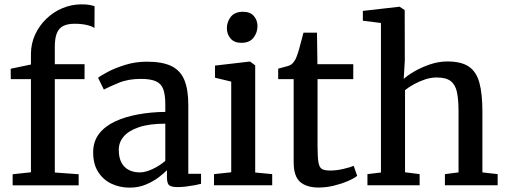

<svg xmlns="http://www.w3.org/2000/svg" viewBox="-20 -850 2326 881"><path d="M38 0.5V-50.5L122 -59.5V-487H29.5L29 -534.5L122 -554V-602Q122 -650 141.2 -691.5Q160.5 -733 193 -764.2Q225.5 -795.5 267.2 -812.8Q309 -830 353.5 -830Q378 -830 391.8 -827.2Q405.5 -824.5 414 -821.5L413.5 -721Q404 -729 379.5 -735Q355 -741 322 -741Q290.5 -741 270.5 -731Q250.5 -721 241 -698Q231.5 -675 231.5 -636V-555.5H368V-487H231.5V-58.5L341 -50.5V0.5Z M575 11Q530 11 492 -6.8Q454 -24.5 430.8 -60.5Q407.5 -96.5 407.5 -151Q407.5 -201 434.5 -236Q461.5 -271 508.2 -292.8Q555 -314.5 614.5 -325.2Q674 -336 738.5 -336.5V-371Q738.5 -415 729.2 -440.5Q720 -466 695.5 -477Q671 -488 626 -488Q568 -488 524.2 -469.8Q480.5 -451.5 456.5 -439L430 -493Q440.5 -502 473.8 -519.8Q507 -537.5 554.2 -552.2Q601.5 -567 654 -567Q725 -567 766.5 -546.8Q808 -526.5 826 -482.8Q844 -439 844 -369.5V-52.5H902.5V-6.5Q891.5 -3.5 872.8 0Q854 3.5 833.2 6Q812.5 8.5 795.5 8.5Q768 8.5 757 0.5Q746 -7.5 746 -37.5V-69Q733.5 -56 709.2 -37.2Q685 -18.5 650.8 -3.8Q616.5 11 575 11ZM621.5 -59Q647.5 -59 680.5 -74.5Q713.5 -90 738.5 -112V-282.5Q665.5 -282.5 618 -266.5Q570.5 -250.5 547.8 -223.8Q525 -197 525 -163Q525 -126.5 537.5 -103.5Q550 -80.5 571.8 -69.8Q593.5 -59 621.5 -59Z M962 0V-51L1041 -59.5V-475.5L966.5 -493.5V-549L1125.5 -567.5H1127.5L1151 -550V-58.5L1229 -51V0ZM1087 -653.5Q1054.5 -653.5 1037.8 -673.5Q1021 -693.5 1021 -720Q1021 -750 1039.2 -773Q1057.5 -796 1094.5 -796H1095.5Q1128 -796 1144.8 -776.5Q1161.5 -757 1161.5 -730.5Q1161.5 -700.5 1143.2 -677Q1125 -653.5 1088 -653.5Z M1442 10.5Q1387 10.5 1357.2 -15.2Q1327.5 -41 1327.5 -106V-487H1256.5V-535Q1267 -538 1279 -541Q1291 -544 1301.5 -547.2Q1312 -550.5 1317 -554.5Q1323 -559.5 1327 -564.5Q1331 -569.5 1334.8 -576.2Q1338.5 -583 1342 -593Q1347 -605 1352.8 -626Q1358.5 -647 1364 -667.8Q1369.5 -688.5 1372.5 -700H1434.5L1436.5 -555.5H1601V-487H1437V-184Q1437 -130 1441.2 -105.2Q1445.5 -80.5 1458 -74Q1470.5 -67.5 1496 -67.5Q1524 -67.5 1555.2 -74.8Q1586.5 -82 1603 -89L1619 -43Q1603 -30.5 1574.8 -18.5Q1546.5 -6.5 1511.8 2Q1477 10.5 1442 10.5Z M1728 -58.5V-744.5L1645 -755V-800L1811.5 -819H1814L1837 -803.5L1837.5 -573L1832.5 -488Q1850.5 -504.5 1882.5 -523Q1914.5 -541.5 1953.8 -554.8Q1993 -568 2033 -568Q2097 -568 2131.8 -544Q2166.5 -520 2180 -469.2Q2193.5 -418.5 2193.5 -338.5V-59L2263.5 -51V0H2021.5V-51L2084 -59V-339Q2084 -392.5 2076.8 -427Q2069.5 -461.5 2048 -478Q2026.5 -494.5 1983 -494.5Q1957.5 -494.5 1931 -485.8Q1904.5 -477 1880.2 -463.8Q1856 -450.5 1838.5 -436.5V-59.5L1905.5 -51V0H1666V-51Z"/></svg>

Font: Merriweather Light 18pt Medium
Style: Regular
Weight: 500
Version: Version 2.100